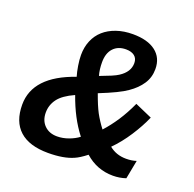

<svg xmlns="http://www.w3.org/2000/svg" viewBox="-124 -820 970 958"><g transform="rotate(20 361.0 -341.0)"><path d="M24 -173Q24 -324 232 -396Q225 -419 220 -450Q215 -481 215 -506Q215 -548 229.5 -582.5Q244 -617 271 -641Q298 -665 337 -678.5Q376 -692 424 -692Q502 -692 545 -659Q588 -626 588 -566Q588 -522 565 -487Q542 -452 501 -424Q462 -396 359 -355Q380 -296 398 -262Q417 -227 443 -193Q475 -228 504 -272Q533 -316 558 -371L649 -331Q627 -280 591 -224.5Q555 -169 513 -127Q550 -96 603 -96Q633 -96 657 -104L638 -5Q605 6 570 6Q485 6 421 -51Q385 -23 361 -13Q310 10 227 10Q127 10 75.5 -36.5Q24 -83 24 -173ZM241 -83Q271 -83 301.5 -94Q332 -105 354 -122Q323 -162 299 -208Q275 -254 256 -308Q196 -281 172 -248.5Q148 -216 148 -176Q148 -134 173.5 -108.5Q199 -83 241 -83ZM326 -508Q326 -469 335 -438Q370 -451 393.5 -461Q417 -471 429 -479Q479 -511 479 -558Q479 -583 462.5 -596Q446 -609 417 -609Q375 -609 350.5 -582.5Q326 -556 326 -508Z"/></g></svg>

Font: Libra Sans Modern
Style: Bold Italic
Weight: 700
Italic angle: -12°
Foundry: Stefan Peev, Context Ltd
Version: Version 1.000